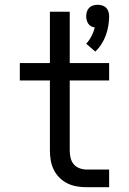

<svg xmlns="http://www.w3.org/2000/svg" viewBox="-20 -784 540 804"><path d="M379 -568 341 -601Q354 -615 363 -632.5Q372 -650 377 -669Q369 -670 361.5 -674Q354 -678 349.5 -685Q345 -692 343 -700Q341 -708 341 -716Q341 -726 344 -735.5Q347 -745 353.5 -751.5Q360 -758 369.5 -761Q379 -764 389 -764Q399 -764 408.5 -761Q418 -758 424.5 -751.5Q431 -745 434 -735.5Q437 -726 437 -716Q437 -696 433.5 -675.5Q430 -655 423 -636Q416 -617 405 -599.5Q394 -582 379 -568ZM437 0H343Q322 0 301.5 -3.5Q281 -7 262.5 -16Q244 -25 229 -40Q214 -55 205 -73.5Q196 -92 192.5 -112.5Q189 -133 189 -154V-447H63V-520H189V-735H272V-520H437V-447H272V-154Q272 -139 275.5 -123.5Q279 -108 288.5 -96.5Q298 -85 313 -79.5Q328 -74 343 -74H437Z"/></svg>

Font: Iosevka Etoile
Style: Regular
Weight: 400
Designer: Belleve Invis
Foundry: Belleve Invis
Version: Version 33.2.4